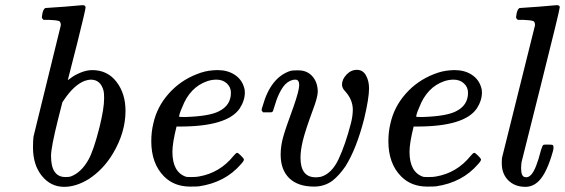

<svg xmlns="http://www.w3.org/2000/svg" viewBox="-20 -714 2192 745"><path d="M158 -683Q159 -683 230 -688L300 -694Q312 -694 312 -685Q312 -676 279 -544Q243 -405 243 -403L256 -412Q268 -422 292 -432Q316 -442 338 -442Q397 -442 432 -396.5Q467 -351 467 -284Q467 -200 418 -118Q381 -56 324 -19Q275 11 229 11Q177 11 142.5 -31.5Q108 -74 108 -142Q108 -168 110 -184L216 -616Q216 -628 210 -632Q199 -636 170 -637H149Q143 -643 142.5 -645Q142 -647 145 -664Q150 -683 158 -683ZM178 -109Q178 -27 234 -27Q247 -27 254 -29Q295 -44 323 -94Q343 -129 366 -220Q384 -293 384 -332Q384 -354 382 -361Q371 -405 332 -405Q323 -405 308 -400Q267 -384 228 -326L222 -317L205 -250Q178 -142 178 -109Z M665 -223Q649 -159 649 -125Q649 -46 702 -28Q706 -27 721 -27Q742 -27 751 -29Q833 -43 886 -109Q896 -121 900 -121Q904 -121 914 -111Q924 -101 926 -97Q929 -92 915 -77Q854 -6 752 9Q743 10 718 10Q656 10 617 -29Q567 -79 567 -166Q567 -203 575 -235Q589 -299 634 -350Q679 -401 743 -426Q775 -439 805 -441Q806 -441 812 -441.5Q818 -442 821 -442H824Q863 -442 890.5 -424Q918 -406 927 -375Q930 -368 930 -355Q930 -324 910 -293Q862 -223 678 -223ZM876 -354Q876 -376 860 -390.5Q844 -405 820 -405Q802 -405 784 -399Q717 -376 687 -298Q675 -271 675 -261Q675 -260 700 -260Q792 -263 829 -282Q876 -305 876 -354Z M1307 -386Q1307 -406 1324.5 -424.5Q1342 -443 1365 -443Q1388 -443 1400 -421.5Q1412 -400 1412 -371Q1412 -333 1393 -253Q1363 -136 1320 -68Q1295 -32 1269 -12Q1238 10 1199 10Q1136 10 1102.5 -22.5Q1069 -55 1069 -114Q1069 -147 1078.5 -181.5Q1088 -216 1119 -300Q1141 -363 1141 -384Q1141 -405 1126 -405Q1105 -405 1086 -386Q1061 -358 1044 -298Q1040 -282 1036 -279Q1035 -278 1017 -278H1001Q995 -284 995 -287Q995 -291 999 -302Q1030 -414 1107 -439Q1114 -441 1130 -441H1138Q1172 -441 1192.5 -417.5Q1213 -394 1213 -357Q1212 -335 1195 -290Q1165 -209 1155 -168Q1146 -130 1146 -102Q1146 -26 1205 -26Q1213 -26 1225 -28Q1267 -40 1293.5 -96Q1320 -152 1342 -237Q1349 -265 1349 -290Q1348 -328 1320 -359Q1307 -372 1307 -386Z M1585 -223Q1569 -159 1569 -125Q1569 -46 1622 -28Q1626 -27 1641 -27Q1662 -27 1671 -29Q1753 -43 1806 -109Q1816 -121 1820 -121Q1824 -121 1834 -111Q1844 -101 1846 -97Q1849 -92 1835 -77Q1774 -6 1672 9Q1663 10 1638 10Q1576 10 1537 -29Q1487 -79 1487 -166Q1487 -203 1495 -235Q1509 -299 1554 -350Q1599 -401 1663 -426Q1695 -439 1725 -441Q1726 -441 1732 -441.5Q1738 -442 1741 -442H1744Q1783 -442 1810.5 -424Q1838 -406 1847 -375Q1850 -368 1850 -355Q1850 -324 1830 -293Q1782 -223 1598 -223ZM1796 -354Q1796 -376 1780 -390.5Q1764 -405 1740 -405Q1722 -405 1704 -399Q1637 -376 1607 -298Q1595 -271 1595 -261Q1595 -260 1620 -260Q1712 -263 1749 -282Q1796 -305 1796 -354Z M1998 -683Q1999 -683 2070 -688L2140 -694Q2152 -694 2152 -686Q2152 -676 2080 -389L2004 -86Q2002 -74 2002 -61Q2002 -30 2016 -27Q2029 -23 2041 -36Q2060 -56 2079 -131Q2085 -151 2089 -152Q2092 -153 2101 -153H2106Q2123 -153 2125 -151Q2130 -147 2126 -129Q2102 -43 2071 -12Q2048 11 2019 11Q1978 11 1952.5 -14Q1927 -39 1927 -81Q1927 -96 1928 -102L2056 -616Q2056 -628 2050 -632Q2039 -636 2010 -637H1989Q1983 -643 1982.5 -645Q1982 -647 1985 -664Q1990 -683 1998 -683Z"/></svg>

Font: MathJax_Main
Style: Italic
Weight: 400
Version: Version 1.1